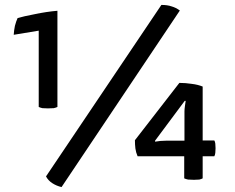

<svg xmlns="http://www.w3.org/2000/svg" viewBox="-20 -721 945 772"><path d="M794.9 -92.8Q806.6 -92.8 841.8 -92.8Q844.7 -97.7 845.7 -106.4Q846.7 -114.3 846.7 -125Q846.7 -135.7 845.7 -143.6Q844.7 -151.4 841.8 -156.2Q826.2 -156.2 794.9 -156.2Q794.9 -210 794.9 -373Q775.4 -380.9 751 -383.8Q725.6 -387.7 701.2 -387.7Q641.6 -310.5 522.5 -157.2Q522.5 -139.6 524.4 -124Q526.4 -108.4 533.2 -92.8Q595.7 -92.8 720.7 -92.8Q720.7 -70.3 720.7 -3.9Q726.6 -1 736.3 1Q746.1 2 759.8 2Q772.5 2 781.2 1Q790 -1 794.9 -3.9Q794.9 -33.2 794.9 -92.8ZM721.7 -155.3Q703.1 -155.3 647.5 -155.3Q635.7 -155.3 625 -154.3Q613.3 -153.3 603.5 -151.4Q603.5 -152.3 603.5 -155.3Q633.8 -195.3 722.7 -315.4Q723.6 -315.4 726.6 -315.4Q725.6 -306.6 723.6 -294.9Q721.7 -282.2 721.7 -272.5Q721.7 -233.4 721.7 -155.3ZM703.1 -678.7Q687.5 -690.4 669.9 -695.3Q653.3 -701.2 628.9 -701.2Q474.6 -471.7 165 -11.7Q173.8 4.9 190.4 15.6Q207 26.4 227.5 31.2Q386.7 -206.1 703.1 -678.7ZM135.7 -291Q141.6 -288.1 150.4 -286.1Q159.2 -285.2 172.9 -285.2Q187.5 -285.2 196.3 -286.1Q205.1 -288.1 210.9 -291Q210.9 -419.9 210.9 -677.7Q166 -673.8 120.1 -664.1Q74.2 -655.3 50.8 -648.4Q44.9 -635.7 40 -617.2Q36.1 -598.6 35.2 -581.1Q68.4 -586.9 135.7 -597.7Q135.7 -521.5 135.7 -291Z"/></svg>

Font: cl
Style: Regular
Weight: 400
Designer: Mitja Miklavcic
Version: Version 1.0